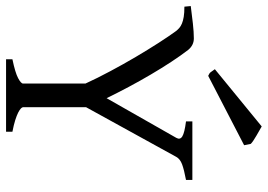

<svg xmlns="http://www.w3.org/2000/svg" viewBox="-145 -739 884 634"><g transform="rotate(90 297.0 -422.0)"><path d="M175.8 0V-21Q220.2 -30.3 238 -39.8Q255.9 -49.3 255.9 -56.2V-262.2Q237.8 -301.8 214.8 -344.7Q191.9 -387.7 168 -428.2Q144 -468.8 121.6 -503.7Q99.1 -538.6 82 -562Q77.6 -567.4 72 -572.3Q66.4 -577.1 57.6 -580.8Q48.8 -584.5 35.6 -586.7Q22.5 -588.9 2 -588.9L0 -609.9Q28.8 -613.8 57.6 -616.9Q86.4 -620.1 106.9 -620.1Q129.4 -620.1 145 -601.1Q163.1 -577.6 184.1 -545.7Q205.1 -513.7 226.1 -478Q247.1 -442.4 267.1 -404.8Q287.1 -367.2 304.2 -332L435.1 -562Q442.4 -574.7 430.4 -582Q418.5 -589.4 380.9 -594.2V-615.2H574.2V-594.2Q540.5 -587.9 522.7 -581.3Q504.9 -574.7 498 -562L334 -264.2V-56.2Q334 -53.2 338.1 -49.1Q342.3 -44.9 351.8 -40Q361.3 -35.2 376.7 -30.3Q392.1 -25.4 415 -21V0ZM230.5 -667.5Q222.2 -670.9 218.5 -675.5Q214.8 -680.2 208.5 -689.5L397.5 -844.2Q402.3 -841.3 410.6 -836.7Q418.9 -832 427.7 -826.9Q436.5 -821.8 443.8 -816.9Q451.2 -812 455.1 -808.1L459.5 -786.1Z"/></g></svg>

Font: Gentium Plus APac
Style: Regular
Weight: 400
Designer: J. Victor Gaultney, Annie Olsen, Iska Routamaa, Becca Hirsbrunner
Foundry: SIL International
Version: Version 5.000